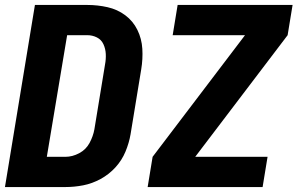

<svg xmlns="http://www.w3.org/2000/svg" viewBox="-20 -755 1201 775"><path d="M576 0H1040L1060 -122H768L1141 -613L1161 -735H697L677 -613H969L596 -122ZM0 0H244Q280 0 316 -7Q352 -14 386 -32.5Q420 -51 446 -79.5Q472 -108 486.5 -143Q501 -178 507 -213L550 -475Q557 -517 554.5 -558Q552 -599 534.5 -634.5Q517 -670 485.5 -693.5Q454 -717 414 -726Q374 -735 332 -735H121ZM169 -122 251 -613H332Q353 -613 371 -604Q389 -595 397.5 -576.5Q406 -558 407 -537Q408 -516 404 -495L361 -233Q356 -205 341.5 -178Q327 -151 299.5 -136.5Q272 -122 244 -122Z"/></svg>

Font: Iosevka Sparkle Heavy Oblique
Style: Regular
Weight: 900
Italic angle: -9°
Designer: Belleve Invis
Foundry: Belleve Invis
Version: Version 4.5.0; ttfautohint (v1.8.3)